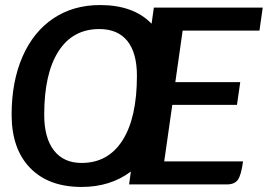

<svg xmlns="http://www.w3.org/2000/svg" viewBox="-20 -730 1075 760"><path d="M703 -609 674 -405H931L918 -315H662L630 -91H942Q935 -38 922 -19Q909 0 878 0H491L498 -51Q417 10 303 10Q172 10 99 -65.5Q26 -141 26 -276Q26 -407 69 -505.5Q112 -604 191 -657Q270 -710 376 -710Q509 -710 580 -636L589 -700H1020L1007 -609ZM522 -430Q522 -521 484 -568Q446 -615 373 -615Q268 -615 211.5 -527Q155 -439 155 -276Q155 -184 193.5 -134.5Q232 -85 303 -85Q408 -85 465 -174.5Q522 -264 522 -430Z"/></svg>

Font: Krub SemiBold
Style: Italic
Weight: 600
Italic angle: -8°
Designer: Ekaluck Peanpanawate
Foundry: Cadson Demak Co.,Ltd.
Version: Version 1.000; ttfautohint (v1.6)